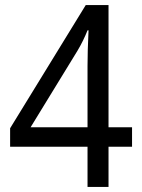

<svg xmlns="http://www.w3.org/2000/svg" viewBox="-20 -790 560 759"><path d="M326 -51V-210H20V-283L319 -770H409V-287H502V-210H409V-51ZM101 -287H326V-529Q326 -556 327 -594Q328 -632 330 -670H326Q318 -650 308 -629.5Q298 -609 286 -589Z"/></svg>

Font: Noto Sans Tamil UI SemiCondensed
Style: Regular
Weight: 400
Width: 4
Designer: Jelle Bosma - Monotype Design Team
Foundry: Monotype Imaging Inc.
Version: Version 2.004; ttfautohint (v1.8.4.7-5d5b)